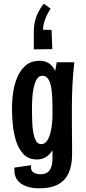

<svg xmlns="http://www.w3.org/2000/svg" viewBox="-20 -853 465 1039"><path d="M193 166Q151 166 120.5 154.5Q90 143 74 121.5Q58 100 58 71Q58 66 58 62Q58 58 58 54L149 41Q148 45 148 48Q148 51 148 54Q148 66 154 73.5Q160 81 172 85.5Q184 90 200 90Q221 90 234.5 81.5Q248 73 256 54Q264 35 264 6Q264 -19 264 -60.5Q264 -102 264 -156.5Q264 -211 264 -277Q264 -317 265.5 -350.5Q267 -384 270.5 -412Q274 -440 278 -465.5Q282 -491 287 -516H382Q379 -486 376.5 -457.5Q374 -429 372.5 -401.5Q371 -374 370 -343.5Q369 -313 369 -278Q369 -229 369 -193Q369 -157 369.5 -128.5Q370 -100 370 -73.5Q370 -47 370 -17Q370 23 361 56.5Q352 90 332 114.5Q312 139 278 152.5Q244 166 193 166ZM180 10Q135 10 108 -18Q81 -46 67 -90Q55 -127 50 -172Q45 -217 45 -262Q45 -290 47 -317Q49 -344 54 -370Q59 -396 67 -418Q83 -465 114 -494.5Q145 -524 195 -524Q235 -524 260 -497.5Q285 -471 297 -411Q309 -351 309 -250L264 -272Q264 -321 260 -359.5Q256 -398 244 -420.5Q232 -443 210 -443Q191 -443 180 -426Q169 -409 163 -381Q157 -356 155 -325.5Q153 -295 153 -263Q153 -242 153.5 -221Q154 -200 155 -180.5Q156 -161 159 -144Q162 -123 167.5 -107Q173 -91 181.5 -82Q190 -73 203 -73Q223 -73 236.5 -94Q250 -115 257 -152.5Q264 -190 264 -239L309 -250Q309 -231 307 -199Q305 -167 298 -131.5Q291 -96 277 -63.5Q263 -31 239 -10.5Q215 10 180 10ZM163 -586Q163 -611 163 -636Q163 -661 163 -686Q163 -712 169.5 -739Q176 -766 189 -790.5Q202 -815 217 -833L254 -806Q237 -781 225 -750.5Q213 -720 213 -692L259 -691L263 -587Z"/></svg>

Font: Truculenta
Style: Bold
Weight: 700
Designer: Ivan Castro, Eva Sanz & Omnibus-Type Team
Foundry: Omnibus-Type
Version: Version 1.002